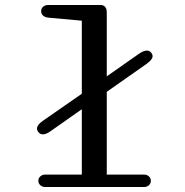

<svg xmlns="http://www.w3.org/2000/svg" viewBox="-20 -750 740 770"><path d="M377 -730H379.9Q382.3 -730 383.5 -730Q384.8 -730 387.9 -729.7Q391.1 -729.5 392.8 -728.5Q394.5 -727.5 397.2 -726.1Q399.9 -724.6 401.6 -722.4Q403.3 -720.2 405 -717Q406.7 -713.9 407.5 -709.2Q408.2 -704.6 408.2 -699.2V-443.8L537.1 -534.2Q572.3 -558.1 586.9 -538.1Q591.8 -531.7 592 -525.6Q592.3 -519.5 588.4 -513.7Q584.5 -507.8 579.6 -503.4Q574.7 -499 566.9 -493.2L408.2 -381.8V-49.8H558.1Q569.3 -49.8 577.1 -42.7Q585 -35.6 585 -24.9Q585 -14.2 577.1 -7.1Q569.3 0 558.1 0H161.1Q149.9 0 141.8 -7.1Q133.8 -14.2 133.8 -24.9Q133.8 -35.6 141.8 -42.7Q149.9 -49.8 161.1 -49.8H308.1V-312L183.1 -224.1Q149.9 -200.2 133.8 -220.2Q116.7 -241.2 152.8 -266.1L308.1 -374V-667L173.8 -679.2Q160.2 -680.7 152.6 -687.7Q145 -694.8 145 -705.1Q145 -716.3 153.1 -723.1Q161.1 -730 173.8 -730Z"/></svg>

Font: Director
Style: Regular
Weight: 400
Designer: Ange Degheest & May Jolivet & Justine Herbel
Foundry: Velvetyne Type Foundry
Version: Version 1.000;FEAKit 1.0